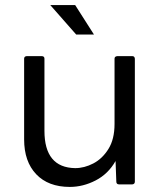

<svg xmlns="http://www.w3.org/2000/svg" viewBox="-20 -726 629 756"><path d="M255 10Q170 10 122.5 -40Q75 -90 75 -177V-495Q75 -504 85 -505H144Q155 -505 155 -495V-211Q155 -66 276 -64Q312 -64 347.5 -82.5Q383 -101 407 -139.5Q431 -178 431 -238V-495Q431 -504 442 -505H501Q510 -505 511 -495V-11Q511 -1 501 0H449Q438 0 438 -11L435 -92Q406 -41 356.5 -15.5Q307 10 255 10ZM350 -590H280L178 -706H276Z"/></svg>

Font: YamahaIndonesia935. App
Style: Regular
Weight: 400
Designer: Dalton Maag Ltd
Foundry: Dalton Maag Ltd
Version: Version 1.002; January 01, 2024; Regular/Italic